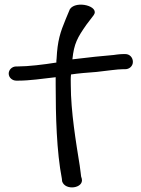

<svg xmlns="http://www.w3.org/2000/svg" viewBox="-20 -741 615 838"><path d="M58 -451H51C32 -451 18 -436 18 -420C18 -402 34 -389 51 -389H59C109 -389 162 -397 223 -404V-371C223 -234 227 -80 250 39L251 49V50C264 93 347 81 337 39L334 29C333 25 332 7 328 -18C312 -118 289 -254 289 -369C289 -385 288 -400 290 -416C322 -421 361 -424 401 -427C448 -432 492 -439 518 -439H527C544 -439 560 -452 560 -471C560 -489 547 -505 527 -505H518C501 -505 476 -501 476 -501C436 -498 361 -490 296 -482C303 -551 318 -577 357 -633L389 -675C417 -714 312 -741 285 -701L267 -658C243 -600 231 -564 227 -485C226 -480 226 -474 226 -468C170 -459 103 -451 58 -451Z"/></svg>

Font: Stray Cat
Style: ExBdExt
Weight: 800
Version: Version 1.0